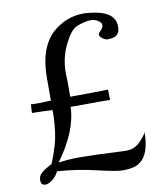

<svg xmlns="http://www.w3.org/2000/svg" viewBox="-82 -772 732 858"><g transform="rotate(-10 284.5 -343.0)"><path d="M87 -345 144 -347V-450Q144 -584 212 -649Q274 -705 356 -705Q365 -705 383 -703Q494 -692 497 -625Q500 -573 448 -573Q436 -570 420.5 -580.5Q405 -591 406 -604Q407 -606 418.5 -618Q430 -630 429 -641Q428 -652 413 -661Q398 -670 382 -670Q366 -670 344 -664Q322 -658 313 -653Q288 -639 266 -596Q224 -520 232 -427V-349Q320 -349 404 -351L405 -304Q374 -305 292 -304H226Q223 -196 130 -68Q173 -75 227 -75Q281 -75 434 -68Q476 -66 506.5 -100.5Q537 -135 532 -141Q532 -10 458 10Q435 16 406.5 16Q378 16 292.5 -4.5Q207 -25 116 -31Q104 -5 80 10Q56 25 41 14Q35 10 35 -6.5Q35 -23 48.5 -36Q62 -49 97 -67Q111 -97 126 -147.5Q141 -198 144 -279V-304L97 -306Q78 -307 51 -307L53 -347Q53 -345 87 -345Z"/></g></svg>

Font: GFS Didot
Style: Regular
Weight: 400
Designer: Takis Katsoulidis and George D. Matthiopoulos
Foundry: Takis Katsoulidis and George D. Matthiopoulos
Version: Version 1.0